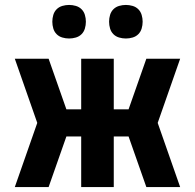

<svg xmlns="http://www.w3.org/2000/svg" viewBox="-20 -758 790 778"><path d="M177 0H40L131 -260L40 -520H177L249 -315H309V-520H441V-315H501L573 -520H710L619 -260L710 0H573L501 -205H441V0H309V-205H249ZM490 -602Q476 -602 462.5 -606Q449 -610 439.5 -619.5Q430 -629 426 -642.5Q422 -656 422 -670Q422 -684 426 -697.5Q430 -711 439.5 -720.5Q449 -730 462.5 -734Q476 -738 490 -738Q504 -738 517.5 -734Q531 -730 540.5 -720.5Q550 -711 554 -697.5Q558 -684 558 -670Q558 -656 554 -642.5Q550 -629 540.5 -619.5Q531 -610 517.5 -606Q504 -602 490 -602ZM260 -602Q246 -602 232.5 -606Q219 -610 209.5 -619.5Q200 -629 196 -642.5Q192 -656 192 -670Q192 -684 196 -697.5Q200 -711 209.5 -720.5Q219 -730 232.5 -734Q246 -738 260 -738Q274 -738 287.5 -734Q301 -730 310.5 -720.5Q320 -711 324 -697.5Q328 -684 328 -670Q328 -656 324 -642.5Q320 -629 310.5 -619.5Q301 -610 287.5 -606Q274 -602 260 -602Z"/></svg>

Font: Iosevka Aile Extrabold
Style: Regular
Weight: 800
Designer: Belleve Invis
Foundry: Belleve Invis
Version: Version 27.3.5; ttfautohint (v1.8.4)